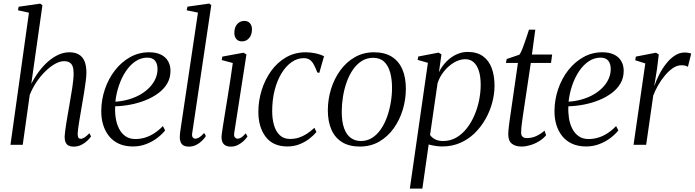

<svg xmlns="http://www.w3.org/2000/svg" viewBox="-20 -838 4020 1111"><path d="M405 10.5Q389 10.5 377.5 4.8Q366 -1 360 -13.5Q354 -26 354 -46.5Q354.5 -59.5 357 -79.5Q359.5 -99.5 363.5 -124.5Q367.5 -149.5 372.2 -176.5Q377 -203.5 381.5 -230Q385.5 -255 390 -280.5Q394.5 -306 398.2 -330.2Q402 -354.5 404 -376Q406 -397.5 406 -414Q406 -439.5 400 -454.8Q394 -470 381.8 -477Q369.5 -484 350 -484Q326.5 -484 298.8 -468.5Q271 -453 243 -425.8Q215 -398.5 191.2 -363.2Q167.5 -328 152 -288.5L111.5 0H40.5L147.5 -764.5L84 -778.5L88 -799L213 -817L225.5 -807.5L161 -353Q181.5 -392.5 206.5 -425.8Q231.5 -459 260 -483.5Q288.5 -508 319.2 -521.8Q350 -535.5 382 -535.5Q413.5 -535.5 435.5 -523Q457.5 -510.5 468.8 -484.5Q480 -458.5 480 -417.5Q480 -399 476.2 -369Q472.5 -339 466.8 -303.8Q461 -268.5 455 -234Q451 -210 446.8 -185.5Q442.5 -161 438.8 -138.2Q435 -115.5 432.5 -96.8Q430 -78 429.5 -66Q429 -50.5 433 -42.8Q437 -35 446.5 -35Q457 -35 469 -42.5Q481 -50 497 -67L507 -49Q499 -36.5 484.2 -22.8Q469.5 -9 449.5 0.8Q429.5 10.5 405 10.5Z M935.5 -83.5Q919.5 -62.5 891.5 -40.8Q863.5 -19 827 -4.8Q790.5 9.5 749.5 9.5Q703 9.5 668.2 -6.2Q633.5 -22 610.8 -50.5Q588 -79 576.8 -116.2Q565.5 -153.5 566 -196.5Q566.5 -262.5 587.5 -323.2Q608.5 -384 645.8 -431.8Q683 -479.5 733.2 -507.5Q783.5 -535.5 843 -535.5Q883.5 -535.5 911 -522Q938.5 -508.5 952.5 -484.2Q966.5 -460 966.5 -428Q966.5 -387.5 947.8 -355.2Q929 -323 896.2 -298.8Q863.5 -274.5 822.2 -258Q781 -241.5 735.8 -232.8Q690.5 -224 646.5 -223Q644.5 -189.5 649.5 -156Q654.5 -122.5 668.2 -94.8Q682 -67 705.5 -50.2Q729 -33.5 763.5 -33.5Q792 -33.5 819.2 -41.8Q846.5 -50 872.5 -66.8Q898.5 -83.5 922.5 -108.5ZM832.5 -504.5Q796.5 -504.5 765 -483.8Q733.5 -463 709 -426.8Q684.5 -390.5 668.8 -344.8Q653 -299 647.5 -249.5Q690.5 -252.5 728 -263.8Q765.5 -275 795.5 -293Q825.5 -311 847 -334Q868.5 -357 880 -383.5Q891.5 -410 891.5 -438Q891.5 -469.5 877 -487Q862.5 -504.5 832.5 -504.5Z M1092 -66Q1089.5 -50.5 1095.5 -43Q1101.5 -35.5 1110 -35.5Q1120 -35.5 1132.5 -42.8Q1145 -50 1161 -68.5L1171.5 -51Q1163.5 -38 1149.2 -23.8Q1135 -9.5 1115.5 0.5Q1096 10.5 1072 10.5Q1055.5 10.5 1043.8 4.8Q1032 -1 1026 -14.2Q1020 -27.5 1020.5 -49Q1020.5 -53.5 1021.2 -61.2Q1022 -69 1023.2 -78.8Q1024.5 -88.5 1026 -98L1125.5 -765L1060 -778.5L1065 -799.5L1191 -817.5L1202.5 -808Z M1315 10.5Q1298 10.5 1285 3.8Q1272 -3 1266 -18.5Q1260 -34 1263 -60Q1264.5 -73.5 1269.8 -107Q1275 -140.5 1282.5 -186.2Q1290 -232 1298.2 -283Q1306.5 -334 1314 -383.5Q1321.5 -433 1327 -473.5L1263 -490.5L1266.5 -510.5L1389 -533L1406 -523L1335.5 -69.5Q1332.5 -50.5 1339.5 -43Q1346.5 -35.5 1354 -35.5Q1364.5 -35.5 1375 -41.8Q1385.5 -48 1402 -66.5L1412 -48Q1404.5 -36.5 1390.5 -23Q1376.5 -9.5 1357.5 0.5Q1338.5 10.5 1315 10.5ZM1380.5 -598.5Q1359.5 -598.5 1347.8 -612Q1336 -625.5 1336 -647.5Q1336 -680 1352.5 -698.5Q1369 -717 1393.5 -717Q1414.5 -717 1426.2 -703.5Q1438 -690 1438 -669Q1438 -636 1421.2 -617.2Q1404.5 -598.5 1380.5 -598.5Z M1643 9.5Q1560 9.5 1517.5 -46.2Q1475 -102 1475 -190.5Q1475 -254 1493.8 -315Q1512.5 -376 1548 -426Q1583.5 -476 1634.5 -505.8Q1685.5 -535.5 1750 -535.5Q1775.5 -535.5 1804.8 -529.5Q1834 -523.5 1855 -512.5L1827.5 -416L1816 -419Q1804 -451.5 1793 -469.2Q1782 -487 1769 -494.2Q1756 -501.5 1737.5 -501.5Q1700 -501.5 1667 -478.2Q1634 -455 1608.8 -413.5Q1583.5 -372 1569.2 -316.2Q1555 -260.5 1555 -194.5Q1555 -150.5 1565.5 -114Q1576 -77.5 1598.8 -55.8Q1621.5 -34 1657.5 -34Q1685 -34 1708.8 -41.5Q1732.5 -49 1754.5 -63.2Q1776.5 -77.5 1799.5 -98.5L1811 -74Q1794.5 -54 1769 -34.5Q1743.5 -15 1711.8 -2.8Q1680 9.5 1643 9.5Z M2144.5 -535.5Q2205 -535.5 2245.8 -510.5Q2286.5 -485.5 2307.5 -438.5Q2328.5 -391.5 2328.5 -324Q2328.5 -262.5 2310.5 -203Q2292.5 -143.5 2258 -95.2Q2223.5 -47 2174.2 -18.5Q2125 10 2062 10Q2001.5 10 1960.2 -15Q1919 -40 1898 -87.2Q1877 -134.5 1877 -200Q1877 -262.5 1895.5 -322.5Q1914 -382.5 1949 -430.8Q1984 -479 2033.5 -507.2Q2083 -535.5 2144.5 -535.5ZM2139 -503.5Q2102.5 -503.5 2073.2 -485Q2044 -466.5 2022 -434.5Q2000 -402.5 1985.8 -362.2Q1971.5 -322 1964.5 -278Q1957.5 -234 1957.5 -192Q1957.5 -133.5 1971.2 -95.8Q1985 -58 2010 -40Q2035 -22 2068 -22Q2104.5 -22 2133.5 -40.5Q2162.5 -59 2184 -90.5Q2205.5 -122 2219.8 -162Q2234 -202 2241.2 -245.2Q2248.5 -288.5 2248.5 -329.5Q2248.5 -379 2237.8 -418.2Q2227 -457.5 2203.2 -480.5Q2179.5 -503.5 2139 -503.5Z M2351.5 253.5 2456 -474.5 2396.5 -491.5 2400.5 -511 2517.5 -533.5 2534.5 -523.5 2520 -421Q2537.5 -455.5 2563.2 -481.8Q2589 -508 2620.8 -522.8Q2652.5 -537.5 2686 -537.5Q2740 -537.5 2774.5 -512.8Q2809 -488 2825.2 -444Q2841.5 -400 2841.5 -342.5Q2841.5 -294 2828.2 -244.2Q2815 -194.5 2789.2 -149Q2763.5 -103.5 2727 -67.8Q2690.5 -32 2643 -11.2Q2595.5 9.5 2539 9.5Q2519 9.5 2498.8 6.2Q2478.5 3 2460.5 -2L2424 253.5ZM2468.5 -57Q2479.5 -41 2498.5 -31.5Q2517.5 -22 2544 -22Q2586 -22 2620.5 -42Q2655 -62 2681.2 -95.8Q2707.5 -129.5 2725.5 -171.5Q2743.5 -213.5 2752.5 -258.8Q2761.5 -304 2761.5 -346.5Q2761.5 -394.5 2751 -427.5Q2740.5 -460.5 2720.8 -478Q2701 -495.5 2672 -495.5Q2641 -495.5 2608.8 -477Q2576.5 -458.5 2550.8 -427.2Q2525 -396 2512 -357Z M3006 -169.5Q3002.5 -144.5 3000.2 -127.5Q2998 -110.5 2996.8 -98Q2995.5 -85.5 2995.5 -71.5Q2995.5 -54.5 3004 -46.8Q3012.5 -39 3028 -39Q3059.5 -39 3085.5 -51.8Q3111.5 -64.5 3131 -82L3140 -55.5Q3123 -35 3098.5 -20.2Q3074 -5.5 3047.5 2.2Q3021 10 2998 10Q2962.5 10 2941.8 -6.5Q2921 -23 2921 -61.5Q2921 -70 2922 -82.2Q2923 -94.5 2924.8 -109.5Q2926.5 -124.5 2928.8 -140.5Q2931 -156.5 2933.5 -172.5L2977 -474H2907.5L2912 -496.5L2985.5 -521.5Q2994 -532.5 3004.5 -559.8Q3015 -587 3024.8 -617Q3034.5 -647 3041 -666.5H3077.5L3058 -522.5H3175L3168.5 -474H3051.5Z M3558 -83.5Q3542 -62.5 3514 -40.8Q3486 -19 3449.5 -4.8Q3413 9.5 3372 9.5Q3325.5 9.5 3290.8 -6.2Q3256 -22 3233.2 -50.5Q3210.5 -79 3199.2 -116.2Q3188 -153.5 3188.5 -196.5Q3189 -262.5 3210 -323.2Q3231 -384 3268.2 -431.8Q3305.5 -479.5 3355.8 -507.5Q3406 -535.5 3465.5 -535.5Q3506 -535.5 3533.5 -522Q3561 -508.5 3575 -484.2Q3589 -460 3589 -428Q3589 -387.5 3570.2 -355.2Q3551.5 -323 3518.8 -298.8Q3486 -274.5 3444.8 -258Q3403.5 -241.5 3358.2 -232.8Q3313 -224 3269 -223Q3267 -189.5 3272 -156Q3277 -122.5 3290.8 -94.8Q3304.5 -67 3328 -50.2Q3351.5 -33.5 3386 -33.5Q3414.5 -33.5 3441.8 -41.8Q3469 -50 3495 -66.8Q3521 -83.5 3545 -108.5ZM3455 -504.5Q3419 -504.5 3387.5 -483.8Q3356 -463 3331.5 -426.8Q3307 -390.5 3291.2 -344.8Q3275.5 -299 3270 -249.5Q3313 -252.5 3350.5 -263.8Q3388 -275 3418 -293Q3448 -311 3469.5 -334Q3491 -357 3502.5 -383.5Q3514 -410 3514 -438Q3514 -469.5 3499.5 -487Q3485 -504.5 3455 -504.5Z M3646 0 3714 -471 3655.5 -489.5 3659.5 -510.5 3775.5 -533 3792 -523 3782 -440.5 3765.5 -338Q3777 -372.5 3794.8 -407Q3812.5 -441.5 3835.2 -470.2Q3858 -499 3884.8 -516.5Q3911.5 -534 3940.5 -534Q3954.5 -534 3964.5 -532.2Q3974.5 -530.5 3979.5 -527.5L3960.5 -451Q3956 -455.5 3945.5 -458Q3935 -460.5 3923 -460.5Q3898 -460.5 3873.8 -444Q3849.5 -427.5 3827.5 -401.2Q3805.5 -375 3788.2 -344.5Q3771 -314 3760 -285.5L3719 0Z"/></svg>

Font: Merriweather 96pt Light
Style: Italic
Weight: 300
Italic angle: -7.8°
Version: Version 2.101